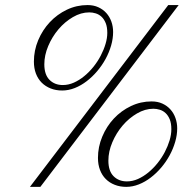

<svg xmlns="http://www.w3.org/2000/svg" viewBox="-20 -725 758 755"><path d="M324.2 -705.1Q348.1 -705.1 366.7 -696.5Q385.3 -688 398.2 -673.6Q411.1 -659.2 418 -639.9Q424.8 -620.6 424.8 -599.1Q424.8 -573.2 417 -546.1Q409.2 -519 395.3 -493.4Q381.3 -467.8 362.3 -445.3Q343.3 -422.9 321 -405.8Q298.8 -388.7 274.2 -378.9Q249.5 -369.1 224.6 -369.1Q199.7 -369.1 179.2 -377.2Q158.7 -385.3 144 -399.9Q129.4 -414.6 121.3 -435.5Q113.3 -456.5 113.3 -482.9Q113.3 -526.4 130.1 -566.7Q147 -606.9 175.8 -637.7Q204.6 -668.5 242.9 -686.8Q281.2 -705.1 324.2 -705.1ZM331.1 -676.3Q298.3 -676.3 266.6 -657.7Q234.9 -639.2 210 -609.9Q185.1 -580.6 169.7 -544.2Q154.3 -507.8 154.3 -472.2Q154.3 -431.6 174.6 -411.1Q194.8 -390.6 227.1 -390.6Q249 -390.6 270.5 -400.1Q292 -409.7 311.5 -425.8Q331.1 -441.9 347.7 -462.6Q364.3 -483.4 376.2 -506.3Q388.2 -529.3 395 -552.2Q401.9 -575.2 401.9 -595.7Q401.9 -619.1 395.5 -634.5Q389.2 -649.9 379.2 -659.2Q369.1 -668.5 356.4 -672.4Q343.8 -676.3 331.1 -676.3ZM97.7 9.8 641.6 -705.1H682.6L138.7 9.8ZM576.2 -326.2Q600.1 -326.2 618.7 -317.6Q637.2 -309.1 650.1 -294.7Q663.1 -280.3 669.9 -261Q676.8 -241.7 676.8 -220.2Q676.8 -194.3 668.9 -167.2Q661.1 -140.1 647.2 -114.5Q633.3 -88.9 614.3 -66.4Q595.2 -43.9 573 -26.9Q550.8 -9.8 526.1 0Q501.5 9.8 476.6 9.8Q451.7 9.8 431.2 1.7Q410.6 -6.3 396 -21Q381.3 -35.6 373.3 -56.6Q365.2 -77.6 365.2 -104Q365.2 -147.5 382.1 -187.7Q398.9 -228 427.7 -258.8Q456.5 -289.6 494.9 -307.9Q533.2 -326.2 576.2 -326.2ZM583 -297.4Q550.3 -297.4 518.6 -278.8Q486.8 -260.3 461.9 -231Q437 -201.7 421.6 -165.3Q406.2 -128.9 406.2 -93.3Q406.2 -52.7 426.5 -32.2Q446.8 -11.7 479 -11.7Q501 -11.7 522.5 -21.2Q543.9 -30.8 563.5 -46.9Q583 -63 599.6 -83.7Q616.2 -104.5 628.2 -127.4Q640.1 -150.4 647 -173.3Q653.8 -196.3 653.8 -216.8Q653.8 -240.2 647.5 -255.6Q641.1 -271 631.1 -280.3Q621.1 -289.6 608.4 -293.5Q595.7 -297.4 583 -297.4Z"/></svg>

Font: Parisienne
Style: Regular
Weight: 400
Designer: Astigmatic (AOETI)
Foundry: Astigmatic (AOETI)
Version: Version 1.000